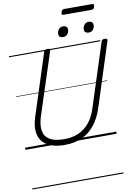

<svg xmlns="http://www.w3.org/2000/svg" viewBox="-155 -1321 1242 1788"><g transform="rotate(-10 465.5 -427.0)"><path d="M371 19Q289 19 235 -3.5Q181 -26 153.5 -66Q126 -106 123.5 -161.5Q121 -217 142 -282L332 -871Q335 -881 342 -885.5Q349 -890 365 -890Q379 -890 385.5 -885.5Q392 -881 388 -870L195 -277Q172 -203 181 -148.5Q190 -94 237.5 -64.5Q285 -35 374 -35Q452 -35 511.5 -61.5Q571 -88 614 -140.5Q657 -193 681 -270L875 -871Q878 -881 885 -885.5Q892 -890 907 -890Q937 -890 930 -870L736 -266Q706 -173 655 -109Q604 -45 533 -13Q462 19 371 19ZM529 -973Q511 -973 499.5 -981.5Q488 -990 488 -1009Q488 -1032 503 -1052Q518 -1072 546 -1072Q563 -1072 574.5 -1063Q586 -1054 586 -1035Q586 -1011 571.5 -992Q557 -973 529 -973ZM771 -973Q753 -973 741.5 -981.5Q730 -990 730 -1009Q730 -1032 745 -1052Q760 -1072 788 -1072Q805 -1072 816.5 -1063Q828 -1054 828 -1035Q828 -1011 813.5 -992Q799 -973 771 -973ZM568 -1177Q556 -1177 553.5 -1183.5Q551 -1190 554 -1202Q558 -1216 564.5 -1222.5Q571 -1229 582 -1229H848Q860 -1229 862.5 -1222Q865 -1215 862 -1202Q858 -1189 852 -1183Q846 -1177 834 -1177ZM0 365H863V375H0ZM0 -20H863V0H0ZM0 -505H863V-500H0ZM0 -885H863V-875H0Z"/></g></svg>

Font: Playwrite DK Uloopet Guides
Style: Regular
Weight: 400
Designer: Veronika Burian, José Scaglione
Foundry: TypeTogether
Version: Version 1.003